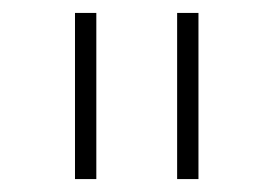

<svg xmlns="http://www.w3.org/2000/svg" viewBox="-20 -760 424 297"><path d="M96 -483V-740H129V-483ZM254 -483V-740H287V-483Z"/></svg>

Font: IBM Plex Sans Arabic ExtraLight
Style: Regular
Weight: 200
Designer: Mike Abbink, Paul van der Laan, Pieter van Rosmalen, Wael Morcos, Khajak Apelian
Foundry: Bold Monday
Version: Version 1.1